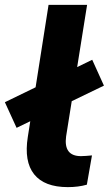

<svg xmlns="http://www.w3.org/2000/svg" viewBox="-64 -756 446 787"><path d="M0 0ZM214 11Q118 11 76 -41.5Q34 -94 50 -195L135 -736H293L207 -197Q196 -116 268 -116Q278 -116 289.5 -117Q301 -118 313 -119L292 1Q257 11 214 11ZM4 -232 -44 -337 314 -511 362 -405Z"/></svg>

Font: Winston
Style: Bold Italic
Weight: 700
Italic angle: -9°
Designer: Original fonts by Vernon Adams / Changes by Cristiano Sobral
Foundry: Original fonts by Vernon Adams / Changes by Cristiano Sobral
Version: Version 2.503;July 17, 2020;FontCreator 13.0.0.2655 64-bit